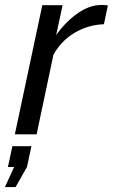

<svg xmlns="http://www.w3.org/2000/svg" viewBox="-55 -543 456 776"><path d="M-35 213 2 132H-23L-5 48H72L54 132L8 213ZM116 -522H198L172 -401Q210 -455 258.5 -489Q307 -523 355 -523Q364 -523 370 -522.5Q376 -522 381 -521L365 -445Q302 -443 247.5 -411Q193 -379 161 -322L93 0H5Z"/></svg>

Font: PTCRaleway Medium
Style: Italic
Weight: 500
Italic angle: -12°
Designer: Matt McInerney, Pablo Impallari, Rodrigo Fuenzalida
Foundry: Matt McInerney, Pablo Impallari, Rodrigo Fuenzalida
Version: Version 3.000g; ttfautohint (v1.5) -l 8 -r 28 -G 28 -x 14 -D